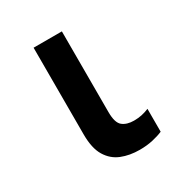

<svg xmlns="http://www.w3.org/2000/svg" viewBox="-168 -843 936 982"><g transform="rotate(-30 300.0 -352.0)"><path d="M377 10Q318 10 270.5 -9Q223 -28 195 -74Q167 -120 167 -202V-714H334V-237Q334 -174 359 -154Q384 -134 426 -134Q451 -134 472 -138.5Q493 -143 515 -152V-17Q490 -6 454.5 2Q419 10 377 10Z"/></g></svg>

Font: Noto Sans Mono ExtraBold
Style: Regular
Weight: 800
Designer: Monotype Design Team
Foundry: Monotype Imaging Inc.
Version: Version 2.014